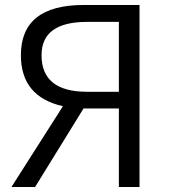

<svg xmlns="http://www.w3.org/2000/svg" viewBox="-20 -752 683 772"><path d="M458 -383V-664H330Q147 -664 147 -530Q147 -383 330 -383ZM233 -325Q64 -363 64 -530Q64 -732 317 -732H541V0H458V-316H316L121 0H26Z"/></svg>

Font: Source Han Sans CN Normal
Style: Regular
Weight: 350
Designer: Ryoko NISHIZUKA 西塚涼子 (kana, bopomofo & ideographs); Paul D. Hunt (Latin, Greek & Cyrillic); Sandoll Communications 산돌커뮤니
Foundry: Adobe
Version: Version 2.004;hotconv 1.0.118;makeotfexe 2.5.65603